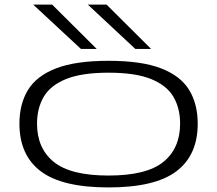

<svg xmlns="http://www.w3.org/2000/svg" viewBox="-20 -810 950 840"><path d="M65 -269Q65 -355 102.5 -416.5Q140 -478 225.5 -511Q311 -544 455 -544Q599 -544 684.5 -511Q770 -478 807.5 -416.5Q845 -355 845 -269Q845 -131 751.5 -60.5Q658 10 455 10Q252 10 158.5 -60.5Q65 -131 65 -269ZM142 -269Q142 -161 215.5 -101.5Q289 -42 455 -42Q621 -42 694.5 -101.5Q768 -161 768 -269Q768 -336 739 -386Q710 -436 641.5 -464Q573 -492 455 -492Q337 -492 268.5 -464Q200 -436 171 -386Q142 -336 142 -269ZM334 -596 125 -790H208L403 -596ZM572 -596 364 -790H446L641 -596Z"/></svg>

Font: Georama ExtraExtended Light
Style: Regular
Weight: 300
Width: 8
Designer: Jean-Baptiste Levee
Foundry: Production Type
Version: Version 1.000